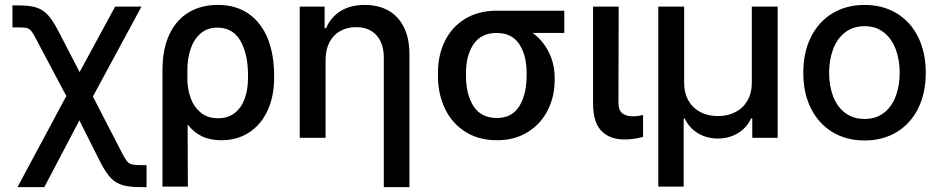

<svg xmlns="http://www.w3.org/2000/svg" viewBox="-20 -557 3801 776"><path d="M248 -168.9 129.9 -391.6Q115.2 -420.4 107.4 -430.4Q99.6 -440.4 89.4 -443.4Q79.1 -446.3 54.7 -446.3H30.3V-535.2H54.7Q99.1 -535.2 126 -526.9Q152.8 -518.6 172.9 -497.1Q192.9 -475.6 214.8 -433.6L301.8 -265.6L445.3 -530.3H551.8L355.5 -167L472.7 60.5Q484.9 84.5 493.2 94.5Q501.5 104.5 512.9 107.4Q524.4 110.4 547.9 110.4H572.3V199.2H547.9Q503.4 199.2 476.1 191.4Q448.7 183.6 428.7 163.1Q408.7 142.6 387.7 102.5L300.8 -70.3L159.2 199.2H50.8Z M860.4 -537.1Q934.1 -537.1 985.4 -501Q1036.6 -464.8 1062.3 -400.6Q1087.9 -336.4 1087.9 -252V-242.2Q1087.9 -168 1061.8 -110.8Q1035.6 -53.7 987.3 -22Q939 9.8 874 9.8Q829.1 9.8 795.9 -6.3Q762.7 -22.5 738.3 -53.7L739.3 197.3H636.7V-274.4Q636.7 -359.9 665 -418.9Q693.4 -478 743.7 -507.6Q793.9 -537.1 860.4 -537.1ZM737.3 -230Q738.8 -193.4 751.2 -159.2Q763.7 -125 791 -102.1Q818.4 -79.1 861.3 -79.1Q902.8 -79.1 929.9 -101.3Q957 -123.5 969.7 -160.2Q982.4 -196.8 982.4 -242.2V-252Q982.4 -338.9 951.7 -392.1Q920.9 -445.3 858.4 -445.3Q816.9 -445.3 789.6 -420.7Q762.2 -396 749.5 -356.4Q736.8 -316.9 737.3 -271.5Z M1295.9 0H1191.4V-530.3H1292V-443.4H1297.9Q1317.4 -487.8 1356.9 -512.5Q1396.5 -537.1 1454.1 -537.1Q1509.3 -537.1 1549.8 -514.4Q1590.3 -491.7 1612.5 -446.8Q1634.8 -401.9 1634.8 -336.9V199.2H1531.2V-324.2Q1531.2 -381.8 1501.5 -414.6Q1471.7 -447.3 1418.9 -447.3Q1383.3 -447.3 1355.2 -431.6Q1327.1 -416 1311.5 -386Q1295.9 -356 1295.9 -314.5Z M1987.3 -513.7H2260.7V-423.8H2132.8Q2174.3 -393.6 2198 -346.2Q2221.7 -298.8 2221.7 -242.2V-232.4Q2221.7 -167 2193.8 -111.6Q2166 -56.2 2113 -23.2Q2060.1 9.8 1988.3 9.8Q1915 9.8 1861.1 -24.2Q1807.1 -58.1 1778.6 -117.4Q1750 -176.8 1750 -251V-262.7Q1750 -334.5 1778.3 -391.6Q1806.6 -448.7 1860.4 -481.2Q1914.1 -513.7 1987.3 -513.7ZM1988.3 -80.1Q2049.3 -80.1 2078.9 -127.9Q2108.4 -175.8 2108.4 -251V-262.7Q2108.4 -333.5 2078.6 -378.7Q2048.8 -423.8 1987.3 -423.8Q1924.8 -423.8 1894 -378.4Q1863.3 -333 1863.3 -262.7V-251Q1863.3 -175.3 1894 -127.7Q1924.8 -80.1 1988.3 -80.1Z M2480.5 -530.3 2479.5 -143.6Q2479.5 -111.3 2495.1 -99.1Q2510.7 -86.9 2538.1 -86.9Q2549.3 -86.9 2560.5 -88.6Q2571.8 -90.3 2579.1 -92.8V-3.9Q2540.5 6.8 2503.9 6.8Q2444.8 6.8 2410.9 -27.8Q2377 -62.5 2377 -137.7V-530.3Z M2640.6 -530.3H2745.1V-220.7Q2745.1 -181.6 2762 -151.4Q2778.8 -121.1 2809.8 -104.5Q2840.8 -87.9 2881.8 -87.9Q2922.4 -87.9 2953.4 -104.5Q2984.4 -121.1 3001.5 -151.4Q3018.6 -181.6 3018.6 -220.7V-530.3H3123V0H3020.5V-78.1H3015.6Q2997.1 -39.1 2961.4 -18.1Q2925.8 2.9 2881.8 2.9Q2837.4 2.9 2802 -17.8Q2766.6 -38.6 2747.1 -78.1H2743.2V197.3H2640.6Z M3226.6 -262.7Q3226.6 -344.7 3257.3 -406.7Q3288.1 -468.8 3344.2 -502.9Q3400.4 -537.1 3474.6 -537.1Q3548.3 -537.1 3604.5 -502.9Q3660.6 -468.8 3691.2 -406.5Q3721.7 -344.2 3721.7 -262.7Q3721.7 -181.2 3691.2 -119.4Q3660.6 -57.6 3604.5 -23.4Q3548.3 10.7 3474.6 10.7Q3400.4 10.7 3344.2 -23.4Q3288.1 -57.6 3257.3 -119.4Q3226.6 -181.2 3226.6 -262.7ZM3616.2 -262.7Q3616.2 -314.9 3600.3 -357.7Q3584.5 -400.4 3552.5 -425.8Q3520.5 -451.2 3474.6 -451.2Q3427.7 -451.2 3395.3 -425.8Q3362.8 -400.4 3346.9 -357.7Q3331.1 -314.9 3331.1 -262.7Q3331.1 -210.4 3346.9 -168.2Q3362.8 -126 3395.3 -101.1Q3427.7 -76.2 3474.6 -76.2Q3521 -76.2 3552.7 -101.1Q3584.5 -126 3600.3 -168.2Q3616.2 -210.4 3616.2 -262.7Z"/></svg>

Font: Pretendard Std Medium
Style: Regular
Weight: 500
Designer: Base glyphs from Inter by Rasmus Andersson; Hangeul glyphs from Noto Sans CJK(Source Han Sans) by Jang Soo-young and Kan
Foundry: Kil Hyung-jin
Version: Version 1.309